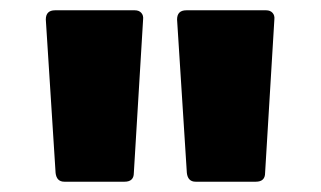

<svg xmlns="http://www.w3.org/2000/svg" viewBox="-20 -792 623 373"><path d="M88 -456 69 -754Q69 -772 87 -772H242Q250 -772 254.5 -767Q259 -762 258 -754L240 -456Q240 -439 222 -439H105Q90 -439 88 -456ZM342 -772H497Q505 -772 509.5 -767Q514 -762 513 -754L495 -456Q495 -439 477 -439H360Q345 -439 343 -456L324 -754Q324 -772 342 -772Z"/></svg>

Font: LINE Seed JP_TTF ExtraBold
Style: Regular
Weight: 800
Designer: LY Corporation & Fontrix & Fontworks
Version: Version 1.015